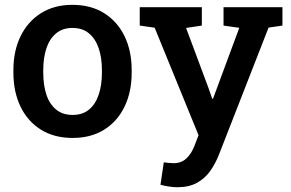

<svg xmlns="http://www.w3.org/2000/svg" viewBox="-20 -558 1197 791"><path d="M279.3 10.3Q203.1 10.3 148.4 -23.9Q93.8 -58.1 64.5 -118.9Q35.2 -179.7 35.2 -258.8V-269Q35.2 -347.7 64.5 -408.2Q93.8 -468.8 148.4 -503.4Q203.1 -538.1 278.3 -538.1Q354.5 -538.1 409.2 -503.7Q463.9 -469.2 493.2 -408.7Q522.5 -348.1 522.5 -269V-258.8Q522.5 -179.7 493.2 -118.9Q463.9 -58.1 409.4 -23.9Q355 10.3 279.3 10.3ZM279.3 -84.5Q320.3 -84.5 346.9 -106.7Q373.5 -128.9 386.7 -168.2Q399.9 -207.5 399.9 -258.8V-269Q399.9 -319.8 386.7 -358.9Q373.5 -397.9 346.7 -420.4Q319.8 -442.9 278.3 -442.9Q237.8 -442.9 210.9 -420.4Q184.1 -397.9 171.1 -358.9Q158.2 -319.8 158.2 -269V-258.8Q158.2 -207.5 171.1 -168.2Q184.1 -128.9 211.2 -106.7Q238.3 -84.5 279.3 -84.5ZM710.4 213.4Q695.3 213.4 675.5 210.4Q655.8 207.5 641.1 203.1L654.8 110.8Q663.6 112.3 676 113.3Q688.5 114.3 695.8 114.3Q726.6 114.3 747.6 95Q768.6 75.7 781.7 41.5L797.9 -1L617.2 -443.8L555.7 -452.6V-528.3H811.5V-452.6L746.6 -442.9L838.4 -196.8L854.5 -150.9H857.4L965.8 -443.4L900.9 -452.6V-528.3H1143.6V-452.6L1086.4 -444.3L881.8 79.6Q867.2 116.7 845.5 147.2Q823.7 177.7 790.8 195.6Q757.8 213.4 710.4 213.4Z"/></svg>

Font: Roboto Slab LO Medium
Style: Regular
Weight: 500
Designer: Google
Version: Version 2.000